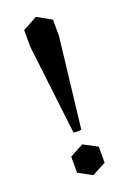

<svg xmlns="http://www.w3.org/2000/svg" viewBox="-142 -766 560 832"><g transform="rotate(-20 138.0 -350.0)"><path d="M138 -715 204 -678V-602L156 -188Q138 -185 120 -188L71 -602V-678ZM138 -127 202 -93V-19L138 15L75 -19V-93Z"/></g></svg>

Font: Poltawski Nowy Medium
Style: Regular
Weight: 500
Version: Version 1.001;gftools[0.9.25]